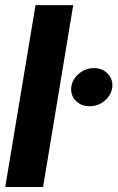

<svg xmlns="http://www.w3.org/2000/svg" viewBox="-20 -748 470 768"><path d="M272.9 -727.5 152.3 0H1L122.1 -727.5ZM337.9 -323.2Q304.7 -322.8 283 -345.2Q261.2 -367.7 265.1 -399.4Q269 -431.2 295.7 -453.4Q322.3 -475.6 355.5 -475.6Q389.6 -475.6 410.9 -453.4Q432.1 -431.2 429.2 -399.4Q425.3 -367.7 398.9 -345.2Q372.6 -322.8 337.9 -323.2Z"/></svg>

Font: Inter Tight
Style: Bold Italic
Weight: 700
Italic angle: -9.39999°
Designer: Rasmus Andersson
Foundry: rsms
Version: Version 3.004